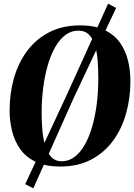

<svg xmlns="http://www.w3.org/2000/svg" viewBox="-20 -890 726 1040"><path d="M306.5 12Q225.5 12 172.2 -14Q119 -40 88.5 -83.8Q58 -127.5 45 -181.8Q32 -236 32 -292Q32 -383.5 55.5 -466.5Q79 -549.5 126.8 -613.8Q174.5 -678 246.2 -715.2Q318 -752.5 414.5 -752.5Q494.5 -752.5 547.5 -726.8Q600.5 -701 630.8 -657.5Q661 -614 673.8 -560.2Q686.5 -506.5 686.5 -451Q686.5 -359 663 -275.5Q639.5 -192 592 -127.2Q544.5 -62.5 473.2 -25.2Q402 12 306.5 12ZM314 -16.5Q352.5 -16.5 383.8 -40Q415 -63.5 439 -105.8Q463 -148 479.5 -204.8Q496 -261.5 504.2 -328.2Q512.5 -395 512.5 -467Q512.5 -512.5 509.2 -558Q506 -603.5 495.5 -641Q485 -678.5 463 -701.2Q441 -724 404 -724Q366 -724 334.5 -700.5Q303 -677 279 -635Q255 -593 238.8 -536.8Q222.5 -480.5 214 -414.2Q205.5 -348 205.5 -276.5Q205.5 -230 209.5 -184Q213.5 -138 225 -100Q236.5 -62 258 -39.2Q279.5 -16.5 314 -16.5ZM116.5 107.5 344.5 -382 565.5 -870 609 -847 380 -361 160.5 130Z"/></svg>

Font: Merriweather 144pt ExtraBold
Style: Italic
Weight: 800
Italic angle: -7.8°
Version: Version 2.101